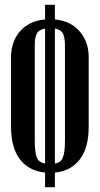

<svg xmlns="http://www.w3.org/2000/svg" viewBox="-20 -750 416 801"><path d="M168 -30Q100 -37 63 -85.5Q26 -134 26 -221V-512Q26 -543 35.5 -570.5Q45 -598 63 -619Q81 -640 107.5 -653Q134 -666 168 -669V-730H209V-669Q276 -662 313 -618.5Q350 -575 350 -512V-221Q350 -134 313.5 -85.5Q277 -37 209 -30V31H168ZM125 -165Q125 -114 133.5 -93Q142 -72 168 -68V-631Q142 -626 133.5 -609.5Q125 -593 125 -561ZM209 -68Q222 -70 230 -76Q238 -82 242.5 -93.5Q247 -105 249 -122.5Q251 -140 251 -165V-561Q251 -592 243 -609Q235 -626 209 -631Z"/></svg>

Font: Moniqa ExtBd Cond Paragraph
Style: Regular
Weight: 800
Width: 3
Designer: Rajesh Rajput
Foundry: Rajesh Rajput
Version: Version 1.000